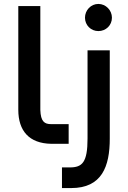

<svg xmlns="http://www.w3.org/2000/svg" viewBox="-20 -731 650 976"><path d="M549 -641C549 -679 518 -711 480 -711C442 -711 412 -679 412 -641C412 -603 442 -573 480 -573C518 -573 549 -602 549 -641ZM425 -475V-27C425 95 398 120 335 120H295V225H342C498 225 538 115 538 -26V-475ZM185 -172V-700H73V-173C73 -66 128 -2 240 0H329V-100H240C206 -100 187 -113 185 -172Z"/></svg>

Font: Mint Spirit No2
Style: Bold
Weight: 700
Designer: HARENDAL Hirwen
Foundry: Arkandis Digital Foundry.
Version: Version 1.004;FFEdit